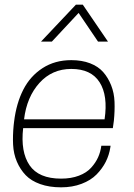

<svg xmlns="http://www.w3.org/2000/svg" viewBox="-20 -800 580 830"><path d="M204.1 -620.1H157.2L308.1 -779.8H337.9L446.8 -620.1H403.8L319.8 -744.1ZM467.8 -246.1H80.1Q68.4 -143.6 107.7 -85.7Q147 -27.8 244.1 -27.8Q287.6 -27.8 321 -40.5Q354.5 -53.2 374 -75Q393.6 -96.7 404.1 -120.1Q414.6 -143.6 418 -169.9H458L457 -163.1Q452.1 -130.4 437.3 -100.8Q422.4 -71.3 397.5 -45.9Q372.6 -20.5 332.8 -5.4Q293 9.8 244.1 9.8Q192.9 9.8 153.8 -4.2Q114.7 -18.1 91.1 -42.7Q67.4 -67.4 53 -101.1Q38.6 -134.8 36.6 -174.6Q34.7 -214.4 39.1 -258.8L41 -274.9Q50.8 -354 80.8 -412.6Q110.8 -471.2 164.1 -505.6Q217.3 -540 288.1 -540Q334 -540 369.4 -526.4Q404.8 -512.7 426 -488.5Q447.3 -464.4 460.4 -431.4Q473.6 -398.4 475.1 -359.6Q476.6 -320.8 472.2 -277.8ZM288.1 -502Q205.1 -502 150.4 -441.4Q95.7 -380.9 84 -284.2H432.1Q447.3 -386.7 410.6 -444.3Q374 -502 288.1 -502Z"/></svg>

Font: Cooper Hewitt
Style: Light Italic
Weight: 704
Designer: Village Type and Design LLC
Foundry: Cooper Hewitt Smithsonian Design Museum
Version: 1.000